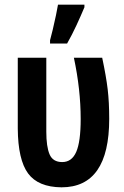

<svg xmlns="http://www.w3.org/2000/svg" viewBox="-20 -792 530 821"><path d="M267 -606Q288 -643 307 -684Q326 -725 341 -761V-772H228Q226 -759 219.5 -727.5Q213 -696 205.5 -665Q198 -634 194 -620V-606ZM447 -284Q447 -355 440.5 -410Q434 -465 417 -545H296Q325 -409 325 -283Q325 -186 306 -142.5Q287 -99 246 -99Q206 -99 192 -132Q178 -165 178 -229V-545H56V-242Q57 -109 100 -50.5Q143 8 243 9Q447 9 447 -284Z"/></svg>

Font: Noto Sans UI Condensed
Style: Bold
Weight: 700
Width: 3
Designer: Monotype Design Team
Foundry: Monotype Imaging Inc.
Version: 1.001